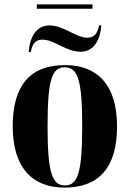

<svg xmlns="http://www.w3.org/2000/svg" viewBox="-20 -846 592 876"><path d="M148 -806H402V-826H148ZM111 -609H121C125 -636 135 -665 174 -665C229 -665 280 -610 348 -610C403 -610 437 -656 442 -730H432C426 -698 413 -674 379 -674C325 -674 272 -730 205 -730C148 -730 116 -680 111 -609ZM274 10C432 10 514 -82 514 -270C514 -458 425 -549 277 -549C119 -549 38 -458 38 -270C38 -82 127 10 274 10ZM276 0C217 0 197 -61 197 -270C197 -479 216 -539 275 -539C336 -539 355 -479 355 -270C355 -61 336 0 276 0Z"/></svg>

Font: Noto Serif Display Condensed ExtraBold
Style: Regular
Weight: 800
Width: 3
Designer: Monotype Design Team
Foundry: Monotype Imaging Inc.
Version: Version 2.009